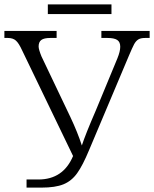

<svg xmlns="http://www.w3.org/2000/svg" viewBox="-20 -855 702 875"><path d="M198 -835H488V-791H198ZM101 -37H155Q268 -37 313 -144L81 -625Q66 -658 52.5 -670Q39 -682 16 -682H0V-714H238V-682H209Q181 -682 168.5 -673Q156 -664 156 -643Q156 -630 169 -598L301 -321Q334 -251 353 -192Q370 -244 416 -350L515 -589Q528 -621 528 -642Q528 -664 514 -673Q500 -682 470 -682H442V-714H662V-682H641Q621 -682 610 -675Q599 -668 591 -653Q583 -638 567 -600L386 -171Q357 -101 331.5 -65.5Q306 -30 269 -15Q232 0 169 0H101Z"/></svg>

Font: Noto Serif Light
Style: Regular
Weight: 300
Designer: Monotype Design Team
Foundry: Monotype Imaging Inc.
Version: Version 1.001